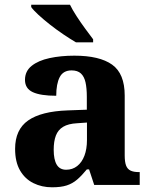

<svg xmlns="http://www.w3.org/2000/svg" viewBox="-20 -786 645 816"><path d="M201 10Q157.6 10 121.8 -7.8Q86 -25.6 65.1 -61.7Q44.2 -97.8 44.2 -153.4Q44.2 -235.2 99.6 -274Q155 -312.8 267.6 -316.8L349 -319.8V-374.2Q349 -410.8 343.5 -435.7Q338 -460.6 323.9 -473.7Q309.8 -486.8 284.2 -486.8Q248.6 -486.8 233.8 -458.2Q219 -429.6 219 -379Q152.4 -379 119.3 -394.4Q86.2 -409.8 86.2 -446.6Q86.2 -483.4 114.5 -506.1Q142.8 -528.8 190.7 -539.1Q238.6 -549.4 296 -549.4Q403 -549.4 456.5 -511.3Q510 -473.2 510 -379.8V-125.4Q510 -98 515.7 -82.8Q521.4 -67.6 534.6 -61.1Q547.8 -54.6 570.2 -54.6H573.8V0H380.4L358.6 -66H349Q327.4 -39.6 307.7 -22.7Q288 -5.8 263.5 2.1Q239 10 201 10ZM261.2 -64.6Q288 -64.6 308 -80.2Q328 -95.8 338.8 -124.2Q349.6 -152.6 349.6 -191V-265.2L307.4 -262.2Q270.2 -260.2 248.4 -247.1Q226.6 -234 217.4 -209.6Q208.2 -185.2 208.2 -149.6Q208.2 -107.6 221.1 -86.1Q234 -64.6 261.2 -64.6ZM303 -606Q279 -620 250 -639.5Q221 -659 193 -681Q165 -703 143.3 -723Q121.6 -743 112.6 -756V-766H277.4Q288 -744 305.6 -717Q323.2 -690 342.3 -664Q361.4 -638 375.8 -619V-606Z"/></svg>

Font: Noto Serif Hentaigana ExtraLight
Style: Regular
Weight: 200
Designer: Kazuhiro Yamada
Foundry: nipponia
Version: Version 1.000